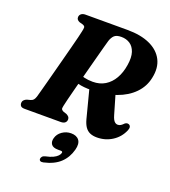

<svg xmlns="http://www.w3.org/2000/svg" viewBox="-171 -824 1088 1229"><g transform="rotate(20 373.0 -209.0)"><path d="M235.1 -295.1 281.4 -338.2Q303.1 -324.7 329.3 -318.2Q355.6 -311.8 387.4 -311.8Q435.3 -311.8 471.1 -333.7Q507 -355.7 530 -395.6Q553 -435.6 561.2 -489.4Q569.8 -543.1 558.5 -577.3Q547.1 -611.5 522 -628.1Q496.9 -644.7 463.3 -644.7Q430 -644.7 415.4 -630.7Q400.8 -616.7 392.6 -591.6Q388.4 -577.3 380.3 -547.5Q372.2 -517.6 361.7 -478Q351.2 -438.4 339.2 -393.5Q327.3 -348.6 315.5 -303.7Q303.8 -258.8 293.4 -218.6Q283 -178.5 275.4 -148Q267.9 -117.5 264.7 -102.2Q260.3 -84.3 264.8 -78.1Q269.3 -71.9 278.2 -68L300.2 -60.9Q310.7 -55.5 316.7 -48.8Q322.7 -42.1 322.7 -31.7Q322.7 -17.3 312.7 -8.6Q302.8 0 282.9 0H38.3Q18.6 0 11.5 -7.8Q4.3 -15.7 4.3 -27.6Q4.3 -40.2 12.3 -48.3Q20.2 -56.5 31.3 -60.2L54.9 -66.5Q67.1 -70.1 73.7 -77.8Q80.2 -85.6 85.2 -100.6Q88.7 -112.8 96.7 -142.1Q104.7 -171.5 115.5 -211.9Q126.2 -252.3 138.4 -298.3Q150.6 -344.2 162.7 -390.4Q174.8 -436.5 185.4 -477.2Q196 -517.8 203.4 -547.7Q210.7 -577.6 213.4 -590.8Q218.3 -611.3 217.6 -620.4Q216.9 -629.4 202.4 -635L179.3 -641.4Q169 -645.7 163.6 -652.1Q158.2 -658.4 158.2 -667.9Q158.2 -682.3 168.9 -691.2Q179.5 -700 198.3 -700H484.2Q575.5 -700 637.6 -671.5Q699.7 -643 726.4 -590.5Q753.2 -538 737.5 -465.9Q724.9 -403.6 679.9 -357.5Q635 -311.3 563.7 -285.8Q492.4 -260.3 401.1 -258.9Q344.5 -258 305.4 -268.2Q266.4 -278.4 235.1 -295.1ZM381.6 -268.5 549.5 -297.3 590.1 -158.3Q594.9 -141.2 601 -130Q607.2 -118.8 615 -113.4Q622.8 -108.1 632.3 -108.1Q643.1 -108.1 652.5 -114.1Q662 -120.1 671.9 -130.7Q676.4 -134.7 683.5 -136.6Q690.7 -138.5 696.6 -136.2Q707 -132.7 709.8 -122.4Q712.6 -112.1 706.4 -97.7Q684.7 -45.8 638 -15.9Q591.3 13.9 534.2 13.9Q507.1 13.9 487.3 5.4Q467.5 -3.1 454.1 -22.2Q440.8 -41.3 432.4 -72.7ZM328.2 172.5Q294.1 172.5 281.9 155.5Q269.7 138.5 276.8 112.8Q284.7 82.7 312 63.9Q339.4 45.1 371.8 45.1Q409.4 45.1 426.7 67.8Q444.1 90.4 432.4 134.5Q417.4 191.1 377.9 228.2Q338.5 265.4 268.1 281.1Q253.5 284.2 246.5 279.8Q239.5 275.5 239.7 266.4Q240.4 257.8 246.9 250.4Q253.4 243.1 267.1 240.1Q297.6 233.8 316.8 224.5Q336.1 215.2 346.1 204.4Q356.1 193.6 358.3 184Q361.3 172.5 346.7 172.5Z"/></g></svg>

Font: Fraunces
Style: Italic
Weight: 900
Italic angle: -16°
Version: Version 1.000;[0bf87f6ff]